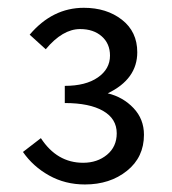

<svg xmlns="http://www.w3.org/2000/svg" viewBox="-20 -910 449 502"><path d="M202.1 -427.7Q150.4 -427.7 108.4 -451.2Q66.4 -474.6 40 -512.7L86.9 -548.8Q128.9 -484.4 197.3 -484.4Q234.4 -484.4 259.8 -505.4Q285.2 -526.4 285.2 -561.5Q285.2 -599.6 249.5 -620.1Q213.9 -640.6 149.4 -640.6V-685.5Q204.1 -685.5 235.8 -707.5Q267.6 -729.5 267.6 -764.6Q267.6 -795.9 246.1 -814.9Q224.6 -834 189.5 -834Q143.6 -834 99.6 -781.2L57.6 -819.3Q117.2 -889.6 199.2 -889.6Q258.8 -889.6 298.8 -858.4Q338.9 -827.1 338.9 -773.4Q338.9 -703.1 261.7 -666Q301.8 -656.2 329.1 -627.4Q356.4 -598.6 356.4 -557.6Q356.4 -499 312 -463.4Q267.6 -427.7 202.1 -427.7Z"/></svg>

Font: GenYoGothic TW TTF Regular
Style: Regular
Weight: 400
Version: Version 1.300